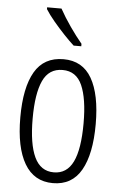

<svg xmlns="http://www.w3.org/2000/svg" viewBox="-55 -804 533 852"><g transform="rotate(5 212.0 -377.5)"><path d="M380 -267Q380 -134 339 -62Q298 10 213 10Q129 10 86.5 -62.5Q44 -135 44 -268Q44 -401 85 -471.5Q126 -542 213 -542Q298 -542 339 -470.5Q380 -399 380 -267ZM99 -268Q99 -155 126.5 -96.5Q154 -38 213 -38Q271 -38 298.5 -94.5Q326 -151 326 -267Q326 -376 300 -435Q274 -494 213 -494Q152 -494 125.5 -436.5Q99 -379 99 -268ZM184 -765Q205 -727 232.5 -687.5Q260 -648 286 -617V-606H252Q232 -624 207 -650.5Q182 -677 158.5 -705Q135 -733 120 -757V-765Z"/></g></svg>

Font: Noto Sans Sinhala ExtraCondensed Light
Style: Regular
Weight: 300
Width: 2
Designer: Jelle Bosma - Monotype Design Team
Foundry: Monotype Imaging Inc.
Version: Version 2.006; ttfautohint (v1.8.4.7-5d5b)